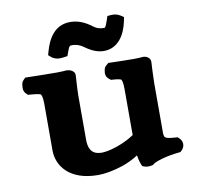

<svg xmlns="http://www.w3.org/2000/svg" viewBox="-79 -777 898 870"><g transform="rotate(-10 370.0 -342.0)"><path d="M420.8 -12.1C445.6 -20.9 468.1 -31.8 492.5 -47.3C496.1 -22.2 502 -7.7 503.3 -4.6L507.4 4.7L517.3 8.4C530.2 13.2 544.4 10.9 551.1 9.3L556.6 7.9L560.9 4.3C575.4 -6.4 621.1 -20.8 679.9 -26.9L688.6 -27.8L694.7 -33.4C711.9 -49 711.9 -74.5 694.7 -90L688.2 -95.9L679 -96.6C623.6 -100.5 626.1 -104.3 626.1 -140.1V-356.9C626.1 -382.5 629.9 -449.8 630.1 -453L630.1 -453.3V-453.9C630.1 -472.9 611.2 -482 597.1 -482H594.6L592.4 -481.6C590.1 -481.2 566.9 -480 554.1 -480C522.6 -480 484.7 -481 447.7 -482L437 -482.3L428.2 -474.7C417.1 -466.2 416.4 -458 415.3 -451.9C413.5 -441.3 410 -424.6 428.2 -410.6L436 -404.6L445.6 -404.1C465.7 -403.1 479.8 -399.2 481.2 -398.2C483.3 -396.4 489.1 -386.7 489.1 -354.5V-154.3C489.1 -138.1 490.8 -142.5 483.3 -137.6C451 -116.6 414.8 -102.4 385 -94.6C364.4 -89.2 347.5 -87 341.2 -87C317.8 -87 277.6 -89.5 277.6 -156.2V-359.5C277.6 -385 282.2 -453.3 282.2 -453.3L282.2 -453.9V-454.5C282.2 -473.1 260.5 -482 244.1 -482H241.2L238.5 -481.5C236.7 -481.3 216.5 -480 201.3 -480C164.9 -480 108.3 -481 65.7 -482L55 -482.3L47.4 -474.7C37.2 -465.5 36.8 -456.5 36 -449.9C34.8 -439.4 32 -423 47.4 -409.1L53.9 -403.2L63 -402.5C83.9 -401.2 105.9 -397.6 110.5 -395.5C113.2 -393.3 119.3 -383.2 119.3 -352.6V-135.9C119.3 -65.2 171.6 10 304.2 10C334.5 10 375.4 3.2 420.8 -12.1ZM401 -655C379.2 -671.2 345.8 -695 299 -695C226.3 -695 194.7 -637 178.4 -577.8L174.7 -564.2L186.1 -554.3C203.8 -539 226.9 -539.9 242.9 -542.4L260.3 -545.1L265.4 -559.8C276.6 -591.8 278.9 -590 290.9 -590C304.3 -590 322 -585.6 335.2 -576.5C358 -560.7 388.3 -539 427.3 -539C492.6 -539 527.4 -594.5 540.1 -658.1L543.4 -674.5L529.4 -683.8C518 -691.4 503 -695.4 486.3 -693.9L470 -692.4L464.8 -676.9C451.2 -636.1 449.2 -642 441.6 -642C427 -642 412.1 -646.7 401 -655Z"/></g></svg>

Font: Linux Libertine Mono O 
Style: Mono Bold
Weight: 400
Designer: Philipp H. Poll
Foundry: Philipp H. Poll
Version: Version 5.1.7